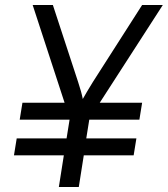

<svg xmlns="http://www.w3.org/2000/svg" viewBox="-20 -750 673 770"><path d="M633 -730 380 -338H550L539 -270H338L326 -195H527L516 -127H316L296 0H216L236 -127H36L47 -195H247L259 -270H59L70 -338H239L111 -730H192L293 -422Q307 -380 312 -353Q327 -380 353 -422L550 -730Z"/></svg>

Font: JetBrains Mono Semi Light
Style: Italic
Weight: 350
Italic angle: -9°
Monospace: yes
Designer: Philipp Nurullin, Konstantin Bulenkov
Foundry: JetBrains
Version: 2.002